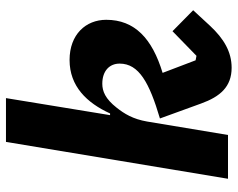

<svg xmlns="http://www.w3.org/2000/svg" viewBox="-96 -684 792 640"><g transform="rotate(-90 300.0 -364.0)"><path d="M24.1 0H170.1L214.8 -269.2C223 -317.1 241.1 -345.9 261 -371.1C290.8 -409.1 316.1 -419 340.9 -419C383.9 -419 408 -394.9 408 -361.2C408 -296.9 344.1 -262.1 225.1 -226.9L274.9 -89.8C297.9 -25.9 331 12.1 394.2 12.1C447.1 12.1 491.1 -13.8 534.1 -60L585.9 -116.1L516 -185L433.9 -105.1L419 -108L377.1 -218C491.8 -252.8 554 -311.1 554 -405.9C554 -474.1 505 -528.1 420.1 -528.1C332 -528.1 277 -470.2 241.8 -393.1H236.2L293 -740.1H147Z"/></g></svg>

Font: Margiela Mono Italic Bold It
Style: Regular
Weight: 700
Designer: Mike Abbink, Paul van der Laan, Pieter van Rosmalen
Foundry: Bold Monday
Version: Version 2.003 2021